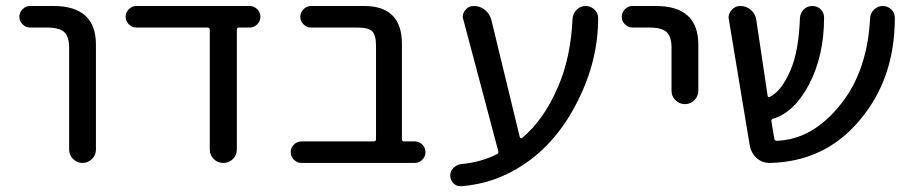

<svg xmlns="http://www.w3.org/2000/svg" viewBox="-20 -567 3053 644"><path d="M81.1 -474.6Q66.4 -474.6 55.7 -485.4Q44.9 -496.1 44.9 -510.7Q44.9 -525.4 55.7 -536.1Q66.4 -546.9 81.1 -546.9H159.2Q301.8 -546.9 301.8 -417V-65.4Q301.8 -46.9 288.6 -33.7Q275.4 -20.5 256.8 -20.5Q238.3 -20.5 225.1 -33.7Q211.9 -46.9 211.9 -65.4V-407.2Q211.9 -444.3 195.3 -459.5Q178.7 -474.6 137.7 -474.6Z M774.4 -66.4Q774.4 -46.9 761.2 -33.7Q748 -20.5 729 -20.5Q710 -20.5 696.8 -33.7Q683.6 -46.9 683.6 -66.4V-466.8Q683.6 -474.6 675.8 -474.6H437.5Q422.9 -474.6 412.1 -485.4Q401.4 -496.1 401.4 -510.7Q401.4 -525.4 412.1 -536.1Q422.9 -546.9 437.5 -546.9H817.4Q832 -546.9 842.8 -536.1Q853.5 -525.4 853.5 -510.7Q853.5 -496.1 842.8 -485.4Q832 -474.6 817.4 -474.6H781.2Q774.4 -474.6 774.4 -466.8Z M1241.2 -414.1Q1241.2 -449.2 1228.5 -461.9Q1215.8 -474.6 1179.7 -474.6H1023.4Q1008.8 -474.6 998 -485.4Q987.3 -496.1 987.3 -510.7Q987.3 -525.4 998 -536.1Q1008.8 -546.9 1023.4 -546.9H1201.2Q1328.1 -546.9 1328.1 -419.9V-99.6Q1328.1 -92.8 1335 -92.8H1371.1Q1385.7 -92.8 1396.5 -82Q1407.2 -71.3 1407.2 -56.6Q1407.2 -42 1396.5 -31.2Q1385.7 -20.5 1371.1 -20.5H991.2Q976.6 -20.5 965.8 -31.2Q955.1 -42 955.1 -56.6Q955.1 -71.3 965.8 -82Q976.6 -92.8 991.2 -92.8H1233.4Q1241.2 -92.8 1241.2 -99.6Z M1723.6 -106.4Q1724.6 -104.5 1727.1 -103.5Q1729.5 -102.5 1731.4 -104.5Q1803.7 -164.1 1851.6 -275.4Q1894.5 -374 1900.4 -503.9Q1901.4 -521.5 1914.1 -534.2Q1926.8 -546.9 1944.3 -546.9Q1961.9 -546.9 1974.6 -534.2Q1986.3 -522.5 1986.3 -505.9Q1986.3 -364.3 1918 -228.5Q1848.6 -89.8 1737.3 -15.6Q1641.6 48.8 1527.3 57.6Q1525.4 57.6 1524.4 57.6Q1510.7 57.6 1501 47.9Q1490.2 37.1 1490.2 21.5Q1490.2 6.8 1501 -3.9Q1511.7 -14.6 1526.4 -16.6Q1592.8 -22.5 1646.5 -49.8Q1653.3 -52.7 1651.4 -59.6L1534.2 -501Q1532.2 -505.9 1532.2 -510.7Q1532.2 -522.5 1540 -532.2Q1550.8 -546.9 1569.3 -546.9Q1589.8 -546.9 1606 -534.2Q1622.1 -521.5 1627.9 -501Z M2101.6 -474.6Q2086.9 -474.6 2076.2 -485.4Q2065.4 -496.1 2065.4 -510.7Q2065.4 -525.4 2076.2 -536.1Q2086.9 -546.9 2101.6 -546.9H2179.7Q2322.3 -546.9 2322.3 -417V-262.7Q2322.3 -244.1 2309.1 -231Q2295.9 -217.8 2277.3 -217.8Q2258.8 -217.8 2245.6 -231Q2232.4 -244.1 2232.4 -262.7V-407.2Q2232.4 -444.3 2215.8 -459.5Q2199.2 -474.6 2158.2 -474.6Z M2970.7 -534.2Q2981.4 -523.4 2981.4 -506.8Q2981.4 -300.8 2861.3 -161.1Q2745.1 -24.4 2562.5 -20.5Q2561.5 -20.5 2560.5 -20.5Q2537.1 -20.5 2518.6 -36.1Q2500 -52.7 2495.1 -77.1L2424.8 -501Q2423.8 -504.9 2423.8 -507.8Q2423.8 -521.5 2433.6 -533.2Q2445.3 -546.9 2462.9 -546.9Q2483.4 -546.9 2498.5 -533.7Q2513.7 -520.5 2516.6 -501L2554.7 -246.1Q2555.7 -239.3 2562.5 -242.2Q2600.6 -260.7 2630.9 -330.1Q2659.2 -394.5 2663.1 -505.9Q2664.1 -523.4 2675.8 -535.2Q2687.5 -546.9 2704.6 -546.9Q2721.7 -546.9 2733.4 -535.2Q2744.1 -523.4 2744.1 -507.8Q2744.1 -379.9 2693.4 -283.2Q2643.6 -189.5 2573.2 -168.9Q2566.4 -167 2567.4 -160.2L2577.1 -101.6Q2578.1 -94.7 2585.9 -94.7Q2708 -99.6 2801.8 -219.7Q2889.6 -331.1 2898.4 -505.9Q2899.4 -522.5 2911.6 -534.7Q2923.8 -546.9 2940.9 -546.9Q2958 -546.9 2970.7 -534.2Z"/></svg>

Font: Gen Jyuu Gothic P Regular
Style: Regular
Weight: 400
Designer: [Source Han Sans]
Ryoko NISHIZUKA  (kana & ideographs); Paul D. Hunt (Latin, Greek & Cyrillic); Wenlong ZHANG  (bopomofo
Version: Version 1.002.20150607